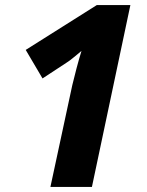

<svg xmlns="http://www.w3.org/2000/svg" viewBox="-20 -734 579 754"><path d="M178 0H341L492 -714H360L81 -538L147 -426L240 -487Q253 -495 271 -510Q289 -525 300 -534Q291 -505 280.5 -465.5Q270 -426 264 -400Z"/></svg>

Font: Noto Sans Display Extra
Style: Italic
Weight: 800
Italic angle: -12°
Designer: Monotype Design Team
Foundry: Monotype Imaging Inc.
Version: Version 1.900